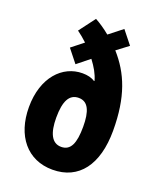

<svg xmlns="http://www.w3.org/2000/svg" viewBox="-144 -905 784 951"><g transform="rotate(20 248.5 -429.5)"><path d="M196 -817 132 -732C151 -718 167 -705 185 -688L123 -639L177 -571L242 -623C267 -590 285 -559 294 -526L292 -524C274 -536 252 -541 226 -541C121 -541 33 -450 33 -293C33 -142 115 -41 248 -41C387 -41 465 -146 465 -325C465 -504 419 -613 339 -703L400 -749L345 -818L275 -763C247 -786 220 -804 196 -817ZM250 -420C300 -420 319 -374 319 -293C319 -206 300 -162 250 -162C200 -162 178 -210 178 -290C178 -378 201 -420 250 -420Z"/></g></svg>

Font: Noto Sans Tamil UI ExtraCondensed ExtraBold
Style: Regular
Weight: 800
Width: 2
Designer: Jelle Bosma - Monotype Design Team
Foundry: Monotype Imaging Inc.
Version: Version 2.004